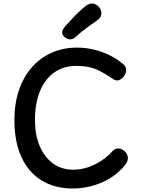

<svg xmlns="http://www.w3.org/2000/svg" viewBox="-20 -1051 805 1093"><path d="M680 -687Q686 -683 692 -674Q698 -665 698 -654Q698 -637 690 -623.5Q682 -610 670 -601.5Q658 -593 648 -593Q636 -593 627 -599Q618 -605 610 -610Q573 -635 543 -649.5Q513 -664 482.5 -670Q452 -676 414 -676Q344 -676 291 -640Q238 -604 208.5 -534.5Q179 -465 179 -366Q179 -285 205.5 -221Q232 -157 281 -121Q330 -85 397 -85Q439 -85 478.5 -98Q518 -111 554 -134Q590 -157 619 -189Q627 -198 635.5 -202Q644 -206 654 -206Q666 -206 678 -199Q690 -192 699 -179Q708 -166 708 -151Q708 -137 699 -122Q690 -107 673 -90Q621 -36 547 -7Q473 22 394 22Q291 22 216.5 -24Q142 -70 102 -157Q62 -244 62 -367Q62 -462 88 -538Q114 -614 161.5 -668Q209 -722 274.5 -751Q340 -780 419 -780Q465 -780 511 -769.5Q557 -759 600 -738.5Q643 -718 680 -687ZM381 -827Q365 -827 349.5 -838.5Q334 -850 334 -866Q334 -876 339 -884Q344 -892 350 -900Q368 -920 389.5 -943Q411 -966 432.5 -986.5Q454 -1007 468 -1017Q478 -1025 487 -1028Q496 -1031 505 -1031Q518 -1031 530.5 -1022.5Q543 -1014 550 -1002Q557 -990 557 -976Q557 -953 537 -938Q518 -925 480 -897.5Q442 -870 409 -839Q396 -827 381 -827Z"/></svg>

Font: Playpen Sans Medium
Style: Regular
Weight: 500
Designer: Laura Meseguer, Veronika Burian, José Scaglione
Foundry: TypeTogether
Version: Version 1.001